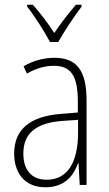

<svg xmlns="http://www.w3.org/2000/svg" viewBox="-20 -784 460 814"><path d="M192 -606H227C252 -651 294 -714 326 -756V-764H302C267 -723 238 -686 210 -644C184 -685 148 -732 119 -764H95V-756C124 -720 167 -653 192 -606ZM210 -539C165 -539 119 -526 80 -503L94 -472C136 -496 174 -505 208 -505C279 -505 310 -466 310 -353V-307L237 -301C111 -291 40 -238 40 -133C40 -54 82 10 172 10C254 10 291 -38 311 -92H313L318 0H347V-357C347 -486 305 -539 210 -539ZM240 -271 311 -276V-218C310 -101 270 -22 178 -22C115 -22 79 -62 79 -133C79 -219 133 -262 240 -271Z"/></svg>

Font: Noto Sans Thai Looped Condensed ExtraLight
Style: Regular
Weight: 200
Width: 3
Designer: Sasikarn Vongin, Ben Mitchell
Foundry: The Fontpad Ltd
Version: Version 1.001